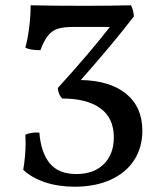

<svg xmlns="http://www.w3.org/2000/svg" viewBox="-20 -698 614 727"><path d="M519 -203Q519 -139 487.5 -91Q456 -43 398 -17Q340 9 263 9Q202 9 151.5 -7.5Q101 -24 68 -55Q77 -108 77 -158L76 -188Q98 -198 129 -196Q135 -120 168.5 -79.5Q202 -39 269 -39Q335 -39 373 -76.5Q411 -114 411 -178Q411 -251 360 -288Q309 -325 216 -325Q208 -332 203.5 -344Q199 -356 199 -365Q321 -499 396 -596H259Q222 -596 200 -589.5Q178 -583 162.5 -564Q147 -545 133 -508Q92 -508 76 -518Q85 -550 90.5 -594Q96 -638 96 -678Q174 -676 296 -676Q407 -676 476 -678Q485 -661 487 -636Q408 -533 286 -395Q396 -393 457.5 -343Q519 -293 519 -203Z"/></svg>

Font: Vollkorn SC
Style: Regular
Weight: 400
Designer: Friedrich Althausen
Foundry: Friedrich Althausen
Version: Version 4.015